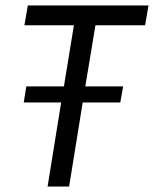

<svg xmlns="http://www.w3.org/2000/svg" viewBox="-20 -680 562 700"><path d="M232 0H153.5L203 -306.5H66.5L76 -365H213L249.5 -588H69L81.5 -660H521.5L509 -588H328L291 -365H429L418.5 -306.5H281.5Z"/></svg>

Font: Lucymar Sans
Style: Italic
Weight: 400
Italic angle: -10°
Foundry: The League of Moveable Type (original font) / Main changes by Cristiano Sobral with portions from Mirco Monsees
Version: Version 2.00;August 30, 2020;FontCreator 13.0.0.2681 64-bit